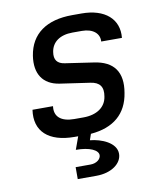

<svg xmlns="http://www.w3.org/2000/svg" viewBox="-85 -627 770 903"><g transform="rotate(-10 300.0 -176.0)"><path d="M233 8H250L228 69C295 69 334 89 334 113C334 131 314 149 284 149H213V206H302C375 206 425 168 425 122C425 69 355 41 301 36L311 7C421 -2 485 -58 500 -155C517 -252 477 -308 383 -321L248 -341C212 -346 197 -366 203 -403C210 -449 248 -477 308 -477H353C406 -477 437 -450 434 -412H533C542 -501 477 -558 366 -558H321C198 -558 122 -504 106 -402C93 -317 129 -263 206 -251L350 -230C394 -224 412 -200 404 -155C397 -105 354 -75 290 -75H246C183 -75 151 -103 158 -152H60C45 -51 109 8 233 8Z"/></g></svg>

Font: JetBrains Mono Medium
Style: Italic
Weight: 436
Italic angle: -9°
Monospace: yes
Designer: Philipp Nurullin, Konstantin Bulenkov
Foundry: JetBrains
Version: Version 2.305